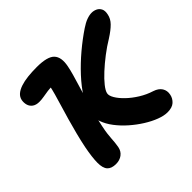

<svg xmlns="http://www.w3.org/2000/svg" viewBox="-171 -910 1117 1117"><g transform="rotate(-45 387.0 -351.5)"><path d="M614.4 10.6Q586.4 10.6 549.9 -3.2Q513.4 -17 474.8 -41.2Q436.2 -65.4 401 -96.3Q365.8 -127.2 338.9 -162.4Q312 -197.6 299.4 -233.9Q286.8 -270.2 293.2 -303.6Q302.2 -349 333.7 -399.2Q365.2 -449.4 411.6 -499.6Q458 -549.8 512.1 -595.3Q566.2 -640.8 620.2 -676.8Q647.4 -695.2 670.1 -703.5Q692.8 -711.8 712 -711.8Q729 -711.8 744.6 -704.5Q760.2 -697.2 768.6 -680.9Q777 -664.6 771 -638Q765.6 -609 742.2 -585.1Q718.8 -561.2 676.8 -534.4Q635.8 -509.8 596.1 -479.3Q556.4 -448.8 523.2 -418.2Q490 -387.6 468.8 -360.8Q447.6 -334 444.2 -316.8Q440.4 -300 455.4 -274.6Q470.4 -249.2 498.6 -222.1Q526.8 -195 564.3 -171.7Q601.8 -148.4 643 -135.6Q675.8 -125 690 -102.5Q704.2 -80 698 -50.6Q692.8 -25.2 673.1 -7.3Q653.4 10.6 614.4 10.6ZM190.4 11.4Q153 11.4 135.6 -7.9Q118.2 -27.2 118.5 -70.9Q118.8 -114.6 132.6 -186Q142 -232 154 -278.6Q166 -325.2 178.6 -369.5Q191.2 -413.8 203.5 -453.8Q215.8 -493.8 224.8 -526.5Q233.8 -559.2 238.2 -581.4L255 -571.2Q232.4 -573.2 210.7 -570Q189 -566.8 168.8 -563.3Q148.6 -559.8 130.8 -559.8Q104.6 -559.8 88.5 -571.2Q72.4 -582.6 67 -601.1Q61.6 -619.6 65.2 -640Q69.6 -661 85.7 -674.9Q101.8 -688.8 128 -697.6Q154.2 -706.4 188.4 -710.2Q222.6 -714 262.4 -714Q349.4 -714 377.9 -683.9Q406.4 -653.8 393.6 -589.6Q389.2 -565.4 379.5 -531.4Q369.8 -497.4 357.6 -457.6Q345.4 -417.8 332.7 -374.3Q320 -330.8 308.3 -286.9Q296.6 -243 288.4 -201.2Q282 -170.8 279.4 -149.3Q276.8 -127.8 275.8 -111.7Q274.8 -95.6 273.4 -80.8Q272 -66 268.8 -49Q263.4 -20.6 242.1 -4.6Q220.8 11.4 190.4 11.4Z"/></g></svg>

Font: Shantell Sans Light
Style: Italic
Weight: 300
Italic angle: -11°
Designer: Stephen Nixon, Anya Danilova, Shantell Martin
Foundry: Arrow Type
Version: Version 1.008;[ac192a2d6]